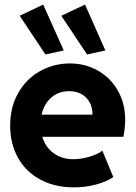

<svg xmlns="http://www.w3.org/2000/svg" viewBox="-20 -810 592 838"><path d="M24.4 -261.7Q24.4 -342.3 59.3 -403.8Q94.2 -465.3 153.8 -499Q213.4 -532.7 284.2 -533.2Q351.6 -533.2 407 -502Q462.4 -470.7 494.4 -414.6Q526.4 -358.4 526.4 -287.1Q525.9 -247.6 518.6 -212.9H164.6Q178.2 -167.5 214.1 -141.4Q250 -115.2 299.8 -115.2Q335 -115.2 371.3 -126.2Q407.7 -137.2 426.8 -152.3L474.6 -37.1Q443.8 -16.6 398.4 -4.4Q353 7.8 302.7 7.8Q218.8 7.8 155.5 -26.4Q92.3 -60.5 58.3 -121.8Q24.4 -183.1 24.4 -261.7ZM383.8 -309.6Q383.8 -340.8 370.8 -364Q357.9 -387.2 335 -399.7Q312 -412.1 282.2 -412.1Q235.4 -412.1 203.6 -384Q171.9 -356 161.6 -309.6ZM247.6 -741.2 351.1 -790 439.9 -589.8 359.9 -572.3ZM65.9 -741.2 168.5 -790 258.3 -589.8 178.2 -572.3Z"/></svg>

Font: Reddit Sans Fudge ExtraBold
Style: Regular
Weight: 800
Designer: Stephen Hutchings
Foundry: Reddit
Version: Version 1.011